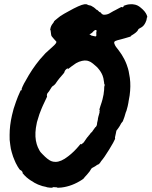

<svg xmlns="http://www.w3.org/2000/svg" viewBox="-20 -825 710 899"><path d="M591 -805Q598 -806 608 -804Q624 -802 639 -789Q660 -772 667 -755Q671 -745 669 -744Q667 -743 667 -737Q667 -732 661 -719Q658 -712 651 -704Q644 -697 635 -693Q629 -690 628.5 -689Q628 -688 626 -684Q620 -673 596 -659Q591 -656 592 -655V-654Q592 -654 588.5 -653Q585 -652 578.5 -650Q572 -648 565 -646Q558 -644 547 -641Q526 -636 520 -633Q511 -629 517 -617Q520 -608 536 -589Q550 -571 562 -548Q569 -534 573 -523Q575 -517 576 -514Q583 -496 588 -460Q593 -422 587 -378Q583 -354 582 -350Q581 -347 581 -343Q579 -330 572 -306Q570 -302 569 -299Q563 -276 555 -257Q555 -256 551.5 -252.5Q548 -249 545.5 -244Q543 -239 542 -237.5Q541 -236 539 -232.5Q537 -229 534 -225Q526 -215 525 -213Q525 -211 522 -198Q519 -185 518.5 -182.5Q518 -180 518.5 -178.5Q519 -177 519 -175Q514 -162 491 -124.5Q468 -87 454 -71Q451 -67 448 -62Q442 -55 440 -55Q438 -55 432 -51Q430 -49 426.5 -47Q423 -45 419.5 -43Q416 -41 412 -39Q408 -37 405 -31Q401 -23 392 -13Q389 -10 387 -7Q385 -4 381.5 -1Q378 2 376 5Q374 10 365 16Q318 47 268 53Q262 54 253 54H245H247L249 52Q249 52 243 52Q228 50 226 53Q225 54 220 54Q213 54 201 52Q197 51 195 50Q180 48 158 39Q138 30 131 24Q127 21 124 20Q116 15 104 5Q94 -4 86 -14Q84 -16 85 -16Q88 -16 85 -20Q83 -23 81 -25Q79 -27 77.5 -28Q76 -29 75 -28L70 -34Q65 -41 62.5 -45.5Q60 -50 58 -54Q55 -58 48 -75Q41 -90 35 -112Q30 -128 28 -147Q24 -170 25 -193Q25 -237 36 -285Q42 -314 55 -349Q63 -372 75 -398Q77 -402 77.5 -402.5Q78 -403 79 -402Q80 -402 81 -403Q83 -405 81 -408Q81 -409 85.5 -419.5Q90 -430 92.5 -434Q95 -438 100 -447Q129 -501 167 -547Q180 -562 193 -576Q208 -590 225 -605Q246 -623 244 -630Q243 -632 233 -642Q220 -656 220 -660Q220 -663 219 -666Q218 -669 218 -674Q218 -679 217 -682Q216 -685 215.5 -684.5Q215 -684 215 -685Q215 -686 216 -691Q218 -704 228 -716Q233 -722 233 -725Q233 -726 238.5 -730.5Q244 -735 251.5 -741Q259 -747 263 -750Q280 -761 299 -771Q354 -802 375 -805Q386 -806 388 -804Q392 -801 399 -800Q407 -799 410 -796Q413 -794 420 -790Q423 -788 426 -785Q434 -777 434 -779L436 -778Q439 -774 440 -774Q441 -774 443 -771Q448 -767 448 -768Q448 -769 448.5 -769Q449 -769 449 -768.5Q449 -768 454 -763Q460 -756 467 -756Q481 -756 492 -762Q500 -766 511 -773Q515 -775 520 -777.5Q525 -780 533 -784.5Q541 -789 545.5 -791Q550 -793 551 -792Q554 -789 559 -794Q559 -795 558.5 -796Q558 -797 558 -797Q561 -799 575 -803Q583 -805 591 -805ZM431 -684Q426 -687 416 -677Q412 -673 412 -672.5Q412 -672 408 -669.5Q404 -667 404 -667Q403 -667 403 -666.5Q403 -666 402 -666Q401 -666 400 -664.5Q399 -663 400 -662.5Q401 -662 402.5 -662Q404 -662 404 -662Q404 -658 424 -655Q428 -654 429 -655Q432 -657 431 -660V-661Q431 -661 431 -663Q431 -665 431 -667Q431 -669 431 -670Q430 -671 430.5 -671Q431 -671 431 -672V-673V-674Q431 -676 431.5 -676Q432 -676 432 -678Q432 -680 432 -682Q432 -683 431 -684ZM388 -541Q376 -543 364 -540Q350 -537 336 -529Q324 -521 316 -515Q310 -510 307 -508Q303 -506 300 -503Q298 -501 297.5 -501Q297 -501 298 -504Q298 -505 297 -505Q295 -505 289 -500Q283 -494 282 -489Q282 -485 276 -479Q266 -467 258 -458Q249 -447 239 -432Q232 -424 227 -422Q223 -419 220 -414Q218 -411 210 -398Q208 -396 206 -393Q201 -388 200 -383Q199 -375 200 -374.5Q201 -374 200 -372Q199 -370 199 -369.5Q199 -369 191 -352.5Q183 -336 180 -329Q176 -321 174 -315Q164 -292 156 -263Q153 -256 150 -237Q149 -234 148 -226Q142 -183 152 -150Q156 -136 164 -122Q166 -119 167.5 -116Q169 -113 180 -102Q203 -78 219 -71Q228 -67 240 -67Q266 -67 299 -93Q327 -114 353 -146Q357 -151 357 -151Q357 -151 358 -150Q359 -149 361 -149.5Q363 -150 364.5 -152Q366 -154 367 -154Q368 -153 374 -161L385 -177L391 -185V-184Q393 -186 396 -191L398 -193L402 -198Q402 -199 403 -200Q404 -201 404 -201Q404 -200 405 -202Q406 -204 406.5 -204Q407 -204 408 -205L409 -206L411 -207Q412 -209 412 -209.5Q412 -210 413.5 -211.5Q415 -213 416 -215Q418 -218 421 -222Q423 -224 424 -226Q425 -228 426 -229Q427 -229 427.5 -230Q428 -231 429 -231Q433 -236 434 -242Q434 -245 434.5 -247Q435 -249 435 -251Q435 -253 436 -255Q437 -259 438 -264Q438 -266 438.5 -267.5Q439 -269 438.5 -269Q438 -269 439 -272Q440 -275 440 -276Q440 -277 441 -280.5Q442 -284 442.5 -285.5Q443 -287 444 -291Q447 -300 446 -301Q445 -301 446 -303Q448 -309 446 -311Q445 -312 445.5 -313Q446 -314 450 -328Q457 -348 460 -360Q464 -378 465 -383Q466 -389 466 -392Q468 -402 468 -417Q469 -425 470 -425.5Q471 -426 470.5 -428Q470 -430 469 -430Q468 -430 468 -432.5Q468 -435 467.5 -438Q467 -441 466 -447Q465 -459 460 -472Q453 -489 441 -503Q437 -507 435 -510Q433 -512 430 -514.5Q427 -517 423 -520.5Q419 -524 415.5 -527Q412 -530 408.5 -532Q405 -534 404 -535Q396 -539 388 -541Z"/></svg>

Font: TT2020 Style B
Style: Italic
Weight: 400
Italic angle: -15°
Version: Version 0.2.000